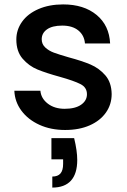

<svg xmlns="http://www.w3.org/2000/svg" viewBox="-20 -580 574 870"><path d="M45 -169H163Q166 -134 196.5 -110.5Q227 -87 273 -87Q321 -87 347.5 -105.5Q374 -124 374 -153Q374 -184 344.5 -199Q315 -214 251 -232Q189 -249 150 -265Q111 -281 82.5 -314Q54 -347 54 -401Q54 -445 80 -481.5Q106 -518 154.5 -539Q203 -560 266 -560Q360 -560 417.5 -512.5Q475 -465 479 -383H365Q362 -420 335 -442Q308 -464 262 -464Q217 -464 193 -447Q169 -430 169 -402Q169 -380 185 -365Q201 -350 224 -341.5Q247 -333 292 -320Q352 -304 390.5 -287.5Q429 -271 457 -239Q485 -207 486 -154Q486 -107 460 -70Q434 -33 386.5 -12Q339 9 275 9Q210 9 158.5 -14.5Q107 -38 77 -78.5Q47 -119 45 -169ZM316 46Q330 104 330 145Q330 207 301.5 238.5Q273 270 217 270V220Q242 220 254 206Q266 192 266 163V142H213V46Z"/></svg>

Font: Poppins-tnum Medium
Style: Regular
Weight: 500
Designer: Ninad Kale (Devanagari), Jonny Pinhorn (Latin)
Foundry: Indian Type Foundry
Version: Version 4.004